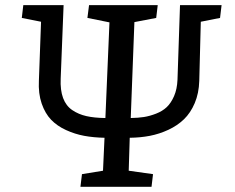

<svg xmlns="http://www.w3.org/2000/svg" viewBox="-20 -720 904 740"><path d="M382.8 -189Q340.3 -189.9 304.4 -196.5Q268.6 -203.1 234.4 -218.8Q200.2 -234.4 177 -258.5Q153.8 -282.7 140.6 -321Q127.4 -359.4 129.9 -409.2L138.2 -636.2L64 -650.9L69.8 -700.2H225.1L213.9 -417Q211.9 -372.6 223.1 -342.3Q234.4 -312 258.5 -295.7Q282.7 -279.3 313 -272.5Q343.3 -265.6 386.2 -265.1L401.9 -633.8L316.9 -650.9L323.2 -700.2H587.9L582 -650.9L498 -634.8L483.9 -265.1Q512.2 -265.6 534.7 -269Q557.1 -272.5 581.5 -282Q606 -291.5 622.6 -307.1Q639.2 -322.8 650.9 -349.6Q662.6 -376.5 664.1 -413.1L673.8 -700.2H834L828.1 -650.9L753.9 -636.2L748 -408.2Q746.6 -360.4 730.5 -322.5Q714.4 -284.7 689 -260.3Q663.6 -235.8 628.9 -219.7Q594.2 -203.6 557.6 -196.5Q521 -189.5 480 -189L476.1 -62L569.8 -48.8L564 0H290L295.9 -48.8L377 -62Z"/></svg>

Font: Literata Book Medium
Style: Italic
Weight: 500
Italic angle: -3°
Designer: Latin by Veronika Burian and Jose Scaglione. Greek by Irene Vlachou. Cyrillic by Vera Evstafieva
Foundry: TypeTogether
Version: Version 1.003;PS 001.003;hotconv 1.0.88;makeotf.lib2.5.64775